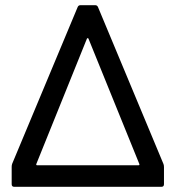

<svg xmlns="http://www.w3.org/2000/svg" viewBox="-20 -720 677 740"><path d="M27 -89 279 -692Q282 -700 290 -700H347Q355 -700 358 -692L610 -88Q612 -83 612 -76V-10Q612 0 602 0H35Q25 0 25 -10V-77Q25 -84 27 -89ZM517 -88 321 -571Q320 -573 318 -573Q316 -573 315 -571L120 -88Q119 -86 120 -84.5Q121 -83 123 -83H514Q516 -83 517 -84.5Q518 -86 517 -88Z"/></svg>

Font: BarlowMedium
Style: Regular
Weight: 500
Designer: Jeremy Tribby
Foundry: Tribby Type
Version: Version 1.422